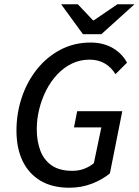

<svg xmlns="http://www.w3.org/2000/svg" viewBox="-20 -866 649 898"><path d="M304 12Q224 12 169 -21Q114 -54 85.5 -113.5Q57 -173 57 -255Q57 -335 81.5 -409Q106 -483 152 -541Q198 -599 262 -633Q326 -667 404 -667Q463 -667 507 -641.5Q551 -616 574 -573L520 -519Q500 -552 469.5 -569.5Q439 -587 399 -587Q354 -587 316 -568.5Q278 -550 247.5 -517.5Q217 -485 196 -443.5Q175 -402 163.5 -355.5Q152 -309 152 -263Q152 -206 168.5 -162Q185 -118 221.5 -92.5Q258 -67 318 -67Q350 -67 376 -77.5Q402 -88 419 -103L454 -270H326L341 -346H552L494 -55Q459 -26 410 -7Q361 12 304 12ZM368 -706 266 -846H344L415 -771H419L529 -846H609L454 -706Z"/></svg>

Font: Source Sans 3 Medium
Style: Italic
Weight: 500
Italic angle: -11°
Designer: Paul D. Hunt
Foundry: Adobe
Version: Version 3.052;hotconv 1.1.0;makeotfexe 2.6.0